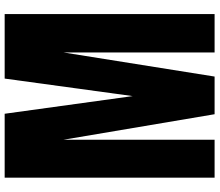

<svg xmlns="http://www.w3.org/2000/svg" viewBox="-76 -822 899 786"><g transform="rotate(-90 373.0 -429.5)"><path d="M38.1 0V-859.4H299.8L372.1 -335.4L443.8 -859.4H708V0H550.8V-619.1L452.1 0H297.9L193.4 -619.1V0Z"/></g></svg>

Font: webenart
Style: Regular
Weight: 400
Designer: Vernon Adams
Foundry: Vernon Adams
Version: Version 2.116; ttfautohint (v1.8.3)